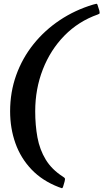

<svg xmlns="http://www.w3.org/2000/svg" viewBox="-20 -818 542 1006"><path d="M318.5 133 312 155.5Q308.5 169 303.8 168Q299 167 288 162.5Q202 129.5 145.2 70Q88.5 10.5 60.8 -67.5Q33 -145.5 33 -235Q33 -335.5 65 -424.5Q97 -513.5 155.5 -586.5Q214 -659.5 293.5 -712.5Q373 -765.5 468 -794Q480 -797.5 485 -798.2Q490 -799 493 -786L500.5 -762.5Q502.5 -752 502 -748.8Q501.5 -745.5 492 -742Q391.5 -706.5 318 -631.8Q244.5 -557 204.5 -454.5Q164.5 -352 164.5 -235Q164.5 -162 176.2 -98Q188 -34 219.5 18Q251 70 309.5 107.5Q319 113.5 320.2 117Q321.5 120.5 318.5 133Z"/></svg>

Font: Besley* Narrow Medium
Style: Italic
Weight: 500
Width: 4
Italic angle: -13°
Designer: Owen Earl
Foundry: indestructible type*
Version: Version 3.000; ttfautohint (v1.8.3)